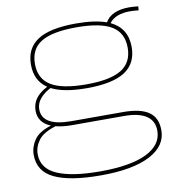

<svg xmlns="http://www.w3.org/2000/svg" viewBox="-87 -651 869 948"><g transform="rotate(-10 348.0 -176.5)"><path d="M343 220Q189 220 111 183Q33 146 33 63Q33 24 56.5 -11Q80 -46 142 -65Q80 -90 80 -150Q80 -184 98.5 -210Q117 -236 157 -257Q97 -297 97 -378Q97 -460 158.5 -500Q220 -540 350 -540Q445 -540 503 -519Q534 -573 624 -573Q642 -573 669 -570L667 -550Q647 -553 624 -553Q550 -553 520 -512Q602 -473 602 -378Q602 -296 540.5 -256Q479 -216 350 -216Q234 -216 172 -248Q138 -230 118.5 -206.5Q99 -183 99 -154Q99 -69 246 -69H505Q591 -69 633 -40Q675 -11 675 52Q675 131 589 175.5Q503 220 343 220ZM350 -235Q470 -235 526 -269.5Q582 -304 582 -378Q582 -453 526 -487Q470 -521 350 -521Q229 -521 173 -487Q117 -453 117 -378Q117 -304 173 -269.5Q229 -235 350 -235ZM53 63Q53 135 127.5 167.5Q202 200 343 200Q496 200 575.5 161Q655 122 655 51Q655 1 617 -24Q579 -49 506 -49H244Q198 -49 164 -58Q101 -39 77 -6.5Q53 26 53 63Z"/></g></svg>

Font: Georama Extended Thin
Style: Regular
Weight: 100
Width: 7
Designer: Jean-Baptiste Levee
Foundry: Production Type
Version: Version 1.000